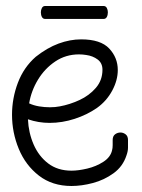

<svg xmlns="http://www.w3.org/2000/svg" viewBox="-20 -610 474 639"><path d="M218 9Q154 9 109.5 -25.5Q65 -60 42.5 -114.5Q20 -169 20 -228Q20 -283 39.5 -334.5Q59 -386 99 -421Q137 -451 175 -465Q213 -479 250 -479Q315 -479 343.5 -448.5Q372 -418 372 -377Q372 -343 353.5 -308.5Q335 -274 303 -251Q270 -228 228.5 -214.5Q187 -201 145 -201Q108 -201 73 -213Q75 -168 92 -129Q109 -90 140.5 -66Q172 -42 218 -42Q241 -42 270.5 -49Q300 -56 324 -71.5Q348 -87 353 -110Q355 -117 355 -127Q355 -137 355 -144Q355 -157 363 -163Q371 -169 381 -169Q390 -169 398 -163Q406 -157 406 -144Q406 -130 406 -118.5Q406 -107 401 -93Q389 -56 358 -33.5Q327 -11 289.5 -1Q252 9 218 9ZM146 -253Q164 -253 179 -256Q212 -262 244.5 -277Q277 -292 299 -317.5Q321 -343 321 -378Q321 -400 305 -412Q289 -424 267 -427Q261 -428 255 -428.5Q249 -429 243 -429Q199 -429 164 -405.5Q129 -382 106.5 -345Q84 -308 77 -266Q92 -259 110 -256Q128 -253 146 -253ZM130 -547Q123 -547 119.5 -553.5Q116 -560 116 -569Q116 -577 119.5 -583.5Q123 -590 130 -590H325Q332 -590 335.5 -583.5Q339 -577 339 -569Q339 -560 335.5 -553.5Q332 -547 325 -547Z"/></svg>

Font: Twinkle Star
Style: Regular
Weight: 400
Designer: Robert E. Leuschke
Foundry: Robert E. Leuschke
Version: Version 2.010; ttfautohint (v1.8.3)